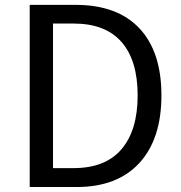

<svg xmlns="http://www.w3.org/2000/svg" viewBox="-20 -753 727 773"><path d="M99.6 0V-733.4H284.2Q452.1 -733.4 541 -639.2Q629.9 -544.9 629.9 -369.1Q629.9 -193.4 541 -96.7Q452.1 0 288.1 0ZM193.4 -76.2H276.4Q404.3 -76.2 469.2 -152.3Q534.2 -228.5 534.2 -369.1Q534.2 -509.8 469.2 -584Q404.3 -658.2 276.4 -658.2H193.4Z"/></svg>

Font: irohakakuC Regular
Style: Regular
Weight: 400
Designer: [Source Han Sans]
Ryoko NISHIZUKA Ë•øÂ°öÊ∂ºÂ≠ê (kana & ideographs); Paul D. Hunt (Latin, Greek & Cyrillic); Wenlong ZHAN
Version: Version 1.001.20160904